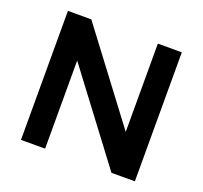

<svg xmlns="http://www.w3.org/2000/svg" viewBox="-122 -840 1033 979"><g transform="rotate(20 395.0 -350.0)"><path d="M213 -700 574 -221V-700H704V0H577L217 -478V0H86V-700Z"/></g></svg>

Font: QuotatisMedium
Style: Regular
Weight: 500
Designer: Julieta Ulanovsky
Foundry: Quotatis-Medium
Version: Version 4.000;PS 004.000;hotconv 1.0.88;makeotf.lib2.5.64775